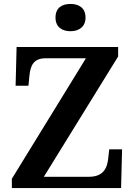

<svg xmlns="http://www.w3.org/2000/svg" viewBox="-20 -952 681 972"><path d="M337 -794C378 -794 413 -815 413 -863C413 -913 378 -932 337 -932C294 -932 261 -913 261 -863C261 -815 294 -794 337 -794ZM40 0H593L598 -196H533L528 -151C523 -103 505 -57 430 -57H202L578 -666V-714H64L59 -518H124L129 -569C134 -620 150 -657 211 -657H415L40 -47Z"/></svg>

Font: Noto Serif Oriya SemiBold
Style: Regular
Weight: 600
Designer: David Williams
Foundry: Google LLC, David Williams
Version: Version 1.051